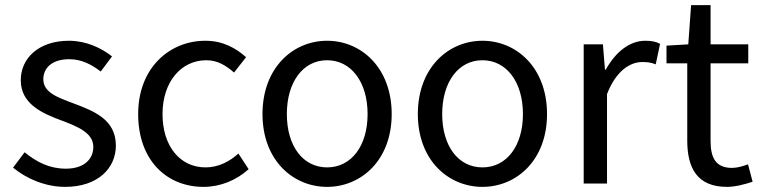

<svg xmlns="http://www.w3.org/2000/svg" viewBox="-20 -716 2970 749"><path d="M234 13C362 13 432 -60 432 -148C432 -251 345 -283 266 -313C205 -336 149 -355 149 -407C149 -449 181 -485 250 -485C298 -485 336 -465 373 -437L417 -496C375 -529 316 -557 249 -557C131 -557 61 -489 61 -403C61 -311 144 -274 220 -246C280 -223 344 -199 344 -143C344 -96 309 -58 237 -58C172 -58 123 -84 76 -122L31 -62C83 -19 157 13 234 13Z M774 13C839 13 901 -12 950 -56L910 -117C876 -86 832 -63 782 -63C682 -63 614 -146 614 -271C614 -396 686 -481 785 -481C828 -481 861 -461 893 -433L940 -493C901 -527 852 -557 781 -557C642 -557 519 -452 519 -271C519 -91 630 13 774 13Z M1256 13C1389 13 1508 -91 1508 -271C1508 -452 1389 -557 1256 -557C1123 -557 1004 -452 1004 -271C1004 -91 1123 13 1256 13ZM1256 -63C1162 -63 1099 -146 1099 -271C1099 -396 1162 -481 1256 -481C1350 -481 1414 -396 1414 -271C1414 -146 1350 -63 1256 -63Z M1862 13C1995 13 2114 -91 2114 -271C2114 -452 1995 -557 1862 -557C1729 -557 1610 -452 1610 -271C1610 -91 1729 13 1862 13ZM1862 -63C1768 -63 1705 -146 1705 -271C1705 -396 1768 -481 1862 -481C1956 -481 2020 -396 2020 -271C2020 -146 1956 -63 1862 -63Z M2257 0H2348V-349C2384 -442 2440 -474 2485 -474C2507 -474 2520 -472 2538 -465L2555 -545C2538 -554 2521 -557 2497 -557C2436 -557 2381 -513 2343 -444H2340L2332 -543H2257Z M2816 13C2849 13 2885 3 2916 -7L2898 -75C2880 -68 2855 -61 2836 -61C2773 -61 2752 -99 2752 -166V-469H2899V-543H2752V-696H2676L2665 -543L2580 -538V-469H2661V-168C2661 -60 2700 13 2816 13Z"/></svg>

Font: Noto Sans JP
Style: Regular
Weight: 400
Designer: Ryoko NISHIZUKA  (kana, bopomofo & ideographs); Paul D. Hunt (Latin, Greek & Cyrillic); Sandoll Communications , Soo-you
Foundry: Adobe
Version: Version 2.002;hotconv 1.0.116;makeotfexe 2.5.65601